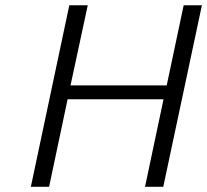

<svg xmlns="http://www.w3.org/2000/svg" viewBox="-20 -715 793 735"><path d="M98.1 0 245.1 -693.8 246.1 -694.8H315.9L250 -388.2H618.2L683.1 -694.8H752.9L605 0H535.2L606 -335H238.8L168 0Z"/></svg>

Font: CMU Bright
Style: Oblique
Weight: 500
Italic angle: -12°
Version: Version 0.7.0